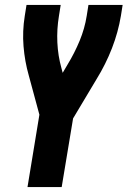

<svg xmlns="http://www.w3.org/2000/svg" viewBox="-20 -550 540 775"><path d="M91 205 139 -87 96 -246Q80 -302 75 -363Q70 -424 80 -486L87 -530H225L218 -486Q209 -432 211.5 -378.5Q214 -325 228 -275L233 -256L253 -290Q281 -336 301.5 -385.5Q322 -435 330 -486L337 -530H475L468 -486Q457 -420 432 -355.5Q407 -291 370 -231L275 -72L229 205Z"/></svg>

Font: Iosevka Curly Heavy Oblique
Style: Regular
Weight: 900
Italic angle: -9°
Monospace: yes
Designer: Belleve Invis
Foundry: Belleve Invis
Version: Version 11.1.0; ttfautohint (v1.8.3)